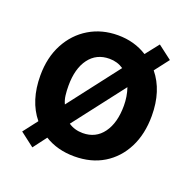

<svg xmlns="http://www.w3.org/2000/svg" viewBox="-110 -672 821 821"><g transform="rotate(20 300.5 -262.0)"><path d="M120 38 56 -11 106 -76Q47 -148 47 -263Q47 -345 80 -407Q113 -469 170.5 -503.5Q228 -538 301 -538Q376 -538 434 -501L482 -562L545 -514L495 -449Q554 -377 554 -263Q554 -180 522.5 -118Q491 -56 434.5 -21.5Q378 13 301 13Q224 13 166 -23ZM188 -182 365 -412Q337 -431 301 -431Q242 -431 208.5 -386Q175 -341 175 -263Q175 -239 177.5 -219Q180 -199 188 -182ZM301 -93Q360 -93 393.5 -139Q427 -185 427 -263Q427 -305 414 -343L236 -112Q264 -93 301 -93Z"/></g></svg>

Font: Ubuntu Sans
Style: Bold
Weight: 700
Designer: Dalton Maag Ltd
Foundry: Dalton Maag Ltd
Version: Version 1.006; ttfautohint (v1.8.4.7-5d5b)